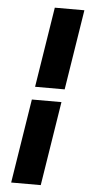

<svg xmlns="http://www.w3.org/2000/svg" viewBox="-58 -745 425 918"><g transform="rotate(5 154.5 -285.5)"><path d="M32 140H174L238 -264H96ZM106 -326H248L309 -711H167Z"/></g></svg>

Font: Aerodynamic
Style: BdObl
Weight: 500
Designer: Google
Version: Version 2.000980; 2014